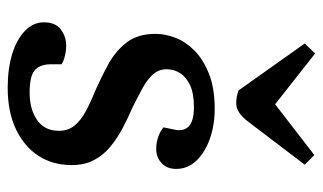

<svg xmlns="http://www.w3.org/2000/svg" viewBox="-190 -635 839 499"><g transform="rotate(90 229.5 -385.5)"><path d="M221 -43Q264 -43 292 -62.5Q320 -82 320 -119Q320 -143 306.5 -159.5Q293 -176 270 -188.5Q247 -201 217 -213Q181 -229 147 -247.5Q113 -266 90.5 -295Q68 -324 68 -370Q68 -395 78 -421.5Q88 -448 111 -471Q134 -494 171.5 -509Q209 -524 263 -524Q305 -524 340.5 -511.5Q376 -499 397.5 -476.5Q419 -454 419 -424Q419 -400 404 -386Q389 -372 367 -372Q349 -372 333.5 -378Q318 -384 311 -391L317 -420Q322 -443 308.5 -456.5Q295 -470 258 -470Q223 -470 201.5 -460Q180 -450 170 -434Q160 -418 160 -399Q160 -379 173 -364Q186 -349 209 -336.5Q232 -324 258 -311Q286 -299 312.5 -285Q339 -271 361 -253Q383 -235 396 -210.5Q409 -186 409 -152Q409 -103 385 -66Q361 -29 316 -7.5Q271 14 208 14Q159 14 121 2.5Q83 -9 60.5 -30.5Q38 -52 38 -80Q38 -110 56.5 -124Q75 -138 99 -138Q112 -138 126 -134.5Q140 -131 147 -126V-96Q148 -68 163.5 -55.5Q179 -43 221 -43ZM93 -758 119 -785 251 -681 383 -783 408 -758 297 -612Q284 -595 272.5 -587.5Q261 -580 249 -580Q239 -580 231 -581.5Q223 -583 215 -586Z"/></g></svg>

Font: Literata 18pt Medium
Style: Italic
Weight: 500
Italic angle: -2°
Designer: Latin by Veronika Burian and Jose Scaglione. Greek by Irene Vlachou. Cyrillic by Vera Evstafieva
Foundry: TypeTogether
Version: Version 3.103;gftools[0.9.29]